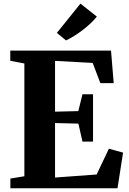

<svg xmlns="http://www.w3.org/2000/svg" viewBox="-20 -1016 694 1036"><path d="M111.5 -65V-673.5L35.5 -688V-743H579L593.5 -567.5H521.5L480 -676.5L277 -687.5V-413.5L402.5 -416.5L425 -507.5H482V-252H425L403 -349L277 -352V-58L501.5 -74.5L567.5 -213.5L644 -192.5L614 0H36V-52.5ZM336 -798 287 -838.5 414 -996.5 502.5 -926.5Q487 -907 467.2 -888.5Q447.5 -870 425 -853Q402.5 -836 380 -822Q357.5 -808 336.5 -798Z"/></svg>

Font: Merriweather 48pt ExtraBold
Style: Regular
Weight: 800
Version: Version 2.100